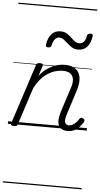

<svg xmlns="http://www.w3.org/2000/svg" viewBox="-85 -1038 815 1566"><g transform="rotate(5 323.0 -255.0)"><path d="M491 17Q462 17 443 6.5Q424 -4 415.5 -24Q407 -44 409 -72.5Q411 -101 423 -138L488 -339Q501 -378 497 -407.5Q493 -437 471.5 -453Q450 -469 409 -469Q380 -469 349 -460Q318 -451 288 -432Q258 -413 231 -382Q204 -351 181 -307L82 -4Q79 6 72.5 10.5Q66 15 51 15Q39 15 31 10Q23 5 27 -6L186 -494Q190 -506 196.5 -510.5Q203 -515 217 -515Q233 -515 239 -509Q245 -503 241 -491L215 -411Q240 -443 267 -463.5Q294 -484 321 -496.5Q348 -509 374 -514Q400 -519 423 -519Q476 -519 508.5 -496Q541 -473 549 -428Q557 -383 536 -317L472 -117Q463 -90 462.5 -70.5Q462 -51 471 -40.5Q480 -30 497 -30Q514 -30 529 -39Q544 -48 556.5 -61.5Q569 -75 577 -89Q581 -95 588.5 -99Q596 -103 608 -96Q619 -90 620 -82Q621 -74 616 -66Q604 -46 586.5 -27Q569 -8 545.5 4.5Q522 17 491 17ZM273 -649Q249 -649 254 -671Q262 -727 290 -757.5Q318 -788 362 -788Q393 -788 414.5 -775Q436 -762 452.5 -745.5Q469 -729 485.5 -716.5Q502 -704 524 -704Q544 -704 559.5 -720.5Q575 -737 579 -769Q584 -790 608 -790Q620 -790 624.5 -785.5Q629 -781 627 -769Q618 -712 590.5 -682Q563 -652 518 -652Q488 -652 467 -665Q446 -678 429 -694Q412 -710 395 -723Q378 -736 356 -736Q337 -736 322 -719Q307 -702 300 -668Q298 -658 291.5 -653.5Q285 -649 273 -649ZM0 471H646V481H0ZM0 -20H646V0H0ZM0 -505H646V-500H0ZM0 -991H646V-981H0Z"/></g></svg>

Font: Playwrite IE Guides
Style: Regular
Weight: 400
Designer: Veronika Burian, José Scaglione
Foundry: TypeTogether
Version: Version 1.003